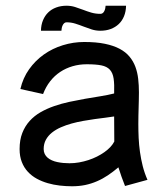

<svg xmlns="http://www.w3.org/2000/svg" viewBox="-20 -645 574 674"><path d="M497.7 -13.7Q487.4 -37.1 481.1 -61.7Q474.9 -86.3 471.4 -111.2Q467.9 -136.1 466.7 -161Q465.6 -185.9 465.6 -210Q465.6 -225.2 465.9 -238.9Q466.3 -252.6 466.6 -265.9Q466.9 -279.2 467.3 -292.7Q467.7 -306.2 467.7 -320.7Q467.7 -345.5 465.1 -368.2Q462.5 -390.9 455.3 -410.4Q448.1 -429.9 434.8 -446Q421.5 -462.2 400.1 -473.6Q378.8 -485 348.2 -491.3Q317.6 -497.6 275.6 -497.6Q237.4 -497.6 200.8 -486.3Q164.2 -475.1 134 -453.7Q103.8 -432.3 82.1 -401.7Q60.4 -371.2 51.6 -332.5L131.2 -314.9Q140.7 -340 156 -359.6Q171.3 -379.2 191.2 -392.4Q211.1 -405.6 234.7 -412.5Q258.3 -419.4 284.2 -419.4Q316.5 -419.4 335.9 -415.5Q355.3 -411.6 365.7 -400.3Q376 -389 378.9 -369Q381.8 -348.9 380.7 -316.9Q358.5 -311.3 332.3 -307.1Q306.2 -303 278.7 -298.2Q251.2 -293.3 223.4 -287.4Q195.6 -281.4 170 -272.5Q144.5 -263.7 122.5 -251.1Q100.5 -238.5 84 -220.3Q67.6 -202.1 58.2 -178Q48.8 -153.9 48.8 -121.7Q48.8 -95.9 56.6 -76.2Q64.3 -56.4 77.9 -41.9Q91.4 -27.3 109.3 -17.6Q127.1 -7.9 147.6 -2Q168.1 3.9 189.9 6.4Q211.7 8.9 232.7 8.9Q257.2 8.9 278.8 4.5Q300.4 0 320.4 -8.7Q340.5 -17.3 358.9 -29.7Q377.3 -42.1 395.6 -57.6Q401 -41 406.7 -24.4Q412.5 -7.8 418.9 7.9ZM381.2 -148.2Q376.3 -138.5 367.4 -128.9Q358.4 -119.3 346.5 -110.9Q334.6 -102.5 320.5 -95.4Q306.4 -88.3 290.5 -83.1Q274.7 -77.9 257.8 -74.9Q240.8 -71.9 223.9 -71.9Q213.3 -71.9 202.3 -72.9Q191.3 -74 181.2 -76.1Q171 -78.2 162.3 -82.1Q153.6 -85.9 147.2 -91.4Q140.7 -96.9 137 -104.5Q133.3 -112.1 133.3 -121.7Q133.3 -140.1 141.1 -154.4Q148.9 -168.7 162.4 -179.5Q175.9 -190.3 193.7 -198.1Q211.5 -205.9 231.4 -211.4Q251.3 -216.9 272.4 -220.6Q293.5 -224.4 313.3 -227.1Q333.1 -229.7 350.5 -231.9Q367.8 -234 380.7 -236.2ZM195.6 -537.1Q195.7 -541.7 196.8 -546.9Q197.9 -552 200 -556.3Q202 -560.5 205.4 -563.6Q208.9 -566.7 213.6 -566.7Q229.7 -566.7 244.3 -562.1Q258.9 -557.5 273.1 -551.9Q287.4 -546.3 301.9 -541.7Q316.4 -537.1 332.4 -537.1Q352.4 -537.1 368.7 -543.2Q385 -549.3 397 -560.7Q408.9 -572 415.5 -588.3Q422.1 -604.6 422.5 -624.9H350.7Q350.5 -620.2 349.4 -615.3Q348.3 -610.4 346.2 -606.1Q344.1 -601.8 340.7 -599.1Q337.3 -596.4 332.4 -596.4Q315.3 -596.4 300.4 -600.8Q285.5 -605.2 271.5 -610.7Q257.4 -616.1 243.3 -620.5Q229.2 -624.9 213.6 -624.9Q193.8 -624.9 177.4 -618.8Q161 -612.8 149.3 -601.4Q137.6 -590.1 130.9 -573.8Q124.1 -557.5 123.8 -537.1Z"/></svg>

Font: SaysetthaMai Thin
Style: Regular
Weight: 100
Designer: John M. Durdin
Foundry: Lao Script for Windows
Version: Version 1.101